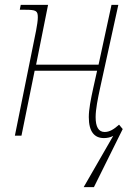

<svg xmlns="http://www.w3.org/2000/svg" viewBox="-20 -556 554 787"><path d="M444 1 323 211H365L483 -27L468 -45C447 -26 429 -15 409 -15C384 -15 372 -36 372 -76C372 -108 381 -152 390 -194L465 -536H437L384 -291H128L177 -536H65L61 -516H82C128 -516 135 -512 135 -485C135 -471 132 -453 128 -431L41 0H68L122 -266H378L362 -194C352 -148 344 -108 344 -76C344 -16 367 10 406 10C420 10 433 7 444 1Z"/></svg>

Font: Noto Serif SemiCondensed Thin
Style: Italic
Weight: 100
Width: 4
Italic angle: -12°
Designer: Monotype Design Team
Foundry: Monotype Imaging Inc.
Version: Version 2.013